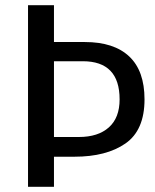

<svg xmlns="http://www.w3.org/2000/svg" viewBox="-20 -720 599 740"><path d="M88 -700H188V-558H307Q419 -558 478 -502.5Q537 -447 537 -337Q537 -218 463.5 -167Q390 -116 267 -116H188V0H88ZM441 -337Q441 -484 299 -484H188V-192H284Q358 -192 399.5 -229Q441 -266 441 -337Z"/></svg>

Font: Voces
Style: Regular
Weight: 400
Designer: Ana Paula Megda, Pablo Ugerman
Foundry: Ana Paula Megda, Pablo Ugerman
Version: Version 1.100